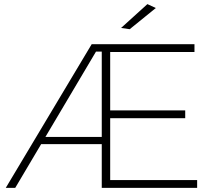

<svg xmlns="http://www.w3.org/2000/svg" viewBox="-20 -914 1041 934"><path d="M475 -699H926V-661H516V-377H881V-339H516V-38H939V0H475ZM426 -699H740L736 -663H447L54 0H8ZM164 -248H501L500 -213H163ZM697 -894 738 -875 611 -772 569 -778Z"/></svg>

Font: Alexandria ExtraLight
Style: Regular
Weight: 250
Designer: Mohamed Gaber
Foundry: Kief Type Foundry
Version: Version 5.100